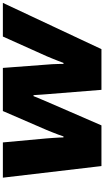

<svg xmlns="http://www.w3.org/2000/svg" viewBox="286 -1014 728 1340"><g transform="rotate(-90 650.0 -344.0)"><path d="M161 0 80 -688H326L354 -383Q356 -359 357.5 -336Q359 -313 360 -294.5Q361 -276 361 -265H368Q373 -280 380.5 -301Q388 -322 397 -343.5Q406 -365 413 -383L545 -688H846L869 -383Q871 -365 872 -343.5Q873 -322 873.5 -301Q874 -280 874 -265H881Q887 -281 895 -302Q903 -323 912 -344.5Q921 -366 928 -383L1065 -688H1300L977 0H693L662 -387Q661 -404 659.5 -421Q658 -438 657.5 -452Q657 -466 656 -474H649Q645 -462 638 -446Q631 -430 624.5 -414.5Q618 -399 613 -387L445 0Z"/></g></svg>

Font: Archivo Expanded Black
Style: Italic
Weight: 900
Width: 7
Italic angle: -10°
Designer: Hector Gatti
Foundry: Omnibus-Type
Version: Version 2.001